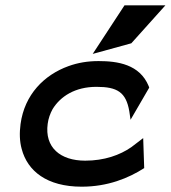

<svg xmlns="http://www.w3.org/2000/svg" viewBox="-20 -692 643 723"><path d="M474.5 -529 602.9 -672H448.9L329.1 -489ZM523 -59 519.2 -172 474.7 -138C431.6 -108 372.8 -87 300.8 -87C206.8 -87 147.5 -137 159.6 -226C162.3 -246 168.7 -264 178 -281C207.5 -329 262.4 -365 343.4 -365C421.4 -365 454.6 -345 466.9 -273L471.6 -241L541.9 -362L539.8 -368C505.9 -450 422.5 -462 351.5 -462C310.5 -462 273.7 -456 237.9 -443C146.4 -410 72.4 -336 57.4 -225C53 -192 53.6 -160 61.7 -131C83.5 -48 156.5 11 287.5 11C385.5 11 463.8 -21 523 -59Z"/></svg>

Font: Charger
Style: ExBdIt
Weight: 400
Designer: Jasper
Foundry: Cannot Into Space Fonts
Version: Version 0.99